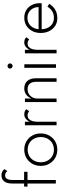

<svg xmlns="http://www.w3.org/2000/svg" viewBox="883 -1686 797 2603"><g transform="rotate(-90 1281.5 -384.5)"><path d="M53 -456V-410H254V-456ZM263 -683 290 -723Q284 -732 272.5 -741.5Q261 -751 245.5 -757Q230 -763 209 -763Q170 -763 145 -745.5Q120 -728 107.5 -697Q95 -666 95 -622V-26H143V-616Q143 -645 149.5 -667.5Q156 -690 169.5 -702Q183 -714 206 -714Q223 -714 238 -706Q253 -698 263 -683Z M334 -230Q334 -166 363 -115Q392 -64 441.5 -35Q491 -6 554 -6Q617 -6 666.5 -35Q716 -64 745 -115Q774 -166 774 -230Q774 -295 745 -345.5Q716 -396 666.5 -425Q617 -454 554 -454Q491 -454 441.5 -425Q392 -396 363 -345.5Q334 -295 334 -230ZM383 -230Q383 -282 405.5 -322.5Q428 -363 466.5 -385.5Q505 -408 554 -408Q603 -408 641.5 -385.5Q680 -363 702.5 -322Q725 -281 725 -230Q725 -178 702.5 -137.5Q680 -97 641.5 -74.5Q603 -52 554 -52Q505 -52 466.5 -74.5Q428 -97 405.5 -137.5Q383 -178 383 -230Z M933 -445H885V-16H933ZM1076 -388 1103 -428Q1088 -442 1070 -448Q1052 -454 1031 -454Q998 -454 970.5 -431Q943 -408 927 -368Q911 -328 911 -277H933Q933 -313 941.5 -343Q950 -373 969 -391Q988 -409 1020 -409Q1037 -409 1049.5 -403.5Q1062 -398 1076 -388Z M1474 -292V-16H1522V-298Q1522 -369 1486.5 -411.5Q1451 -454 1384 -454Q1337 -454 1301 -428Q1265 -402 1247 -355V-445H1199V-16H1247V-277Q1247 -314 1263.5 -344Q1280 -374 1308.5 -391.5Q1337 -409 1373 -409Q1425 -409 1449.5 -378Q1474 -347 1474 -292Z M1653 -647Q1653 -633 1663.5 -622.5Q1674 -612 1688 -612Q1703 -612 1713 -622.5Q1723 -633 1723 -647Q1723 -662 1713 -671.5Q1703 -681 1688 -681Q1674 -681 1663.5 -671.5Q1653 -662 1653 -647ZM1664 -453V-24H1712V-453Z M1908 -445H1860V-16H1908ZM2051 -388 2078 -428Q2063 -442 2045 -448Q2027 -454 2006 -454Q1973 -454 1945.5 -431Q1918 -408 1902 -368Q1886 -328 1886 -277H1908Q1908 -313 1916.5 -343Q1925 -373 1944 -391Q1963 -409 1995 -409Q2012 -409 2024.5 -403.5Q2037 -398 2051 -388Z M2335 -6Q2400 -6 2448 -32.5Q2496 -59 2532 -115L2493 -140Q2464 -95 2427 -73.5Q2390 -52 2341 -52Q2294 -52 2259 -74.5Q2224 -97 2205 -138Q2186 -179 2186 -234Q2186 -288 2205.5 -327.5Q2225 -367 2260 -389Q2295 -411 2343 -411Q2384 -411 2416.5 -391.5Q2449 -372 2468 -337.5Q2487 -303 2487 -259Q2487 -251 2485 -243.5Q2483 -236 2481 -231L2501 -260H2167V-218H2538Q2539 -223 2539.5 -229.5Q2540 -236 2540 -241Q2540 -304 2515 -352Q2490 -400 2445.5 -427Q2401 -454 2343 -454Q2282 -454 2235.5 -425.5Q2189 -397 2162.5 -346.5Q2136 -296 2136 -231Q2136 -166 2162 -115Q2188 -64 2232.5 -35Q2277 -6 2335 -6Z"/></g></svg>

Font: SpinnyJost
Style: Regular
Weight: 300
Version: Version 3.710